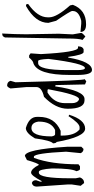

<svg xmlns="http://www.w3.org/2000/svg" viewBox="454 -1288 910 1858"><g transform="rotate(-90 909.0 -359.0)"><path d="M329.1 -573.2Q392.1 -573.2 418 -162.1V-26.9L397 -5.9Q368.2 -5.9 356 -33.2L370.1 -174.8Q355 -477.1 323.2 -485.8H310.1Q248 -317.9 248 -54.2L229 -40H202.1Q189.9 -40 181.2 -74.2Q208 -121.1 208 -310.1Q199.2 -438 174.8 -438H167Q112.8 -438 112.8 -134.8V-81.1L121.1 -40Q106 0 66.9 0L40 -33.2L53.2 -121.1V-154.8L32.2 -459Q32.2 -497.1 66.9 -505.9Q94.2 -499 94.2 -464.8L80.1 -424.8V-411.1H85.9Q139.2 -513.2 167 -513.2Q203.1 -513.2 242.2 -438Q255.9 -438 289.1 -553.2Z M599.1 -564Q707 -532.2 707 -456.1V-436Q707 -285.2 571.8 -227.1H525.9V-212.9Q525.9 -91.8 585.9 -43.9H606.9Q645 -43.9 714.8 -151.9L720.7 -146H728Q679.7 9.8 592.8 9.8Q513.7 9.8 463.9 -267.1Q453.1 -267.1 450.7 -300.8Q478 -321.8 499 -476.1Q550.8 -564 599.1 -564ZM518.1 -314Q523.9 -280.8 539.1 -280.8H580.1Q661.1 -318.8 661.1 -436V-442.9Q650.9 -509.8 599.1 -509.8Q518.1 -509.8 518.1 -314Z M1008.8 -745.1Q1046.9 -745.1 1055.7 -711.9L1042 -664.1Q1058.6 21 1072.8 4.9L1050.8 21Q1022.9 8.8 1021 8.8L1014.6 -272.9L1008.8 -279.8H1002Q960.9 3.9 879.9 3.9H866.7Q785.6 3.9 785.6 -158.2Q785.6 -275.9 900.9 -388.2Q995.6 -410.2 995.6 -461.9V-556.2L981.9 -711.9Q994.6 -742.2 1008.8 -745.1ZM839.8 -185.1V-118.2Q839.8 -65.9 874 -49.8H879.9Q919.9 -49.8 974.6 -347.2L968.8 -354H941.9Q839.8 -292 839.8 -185.1Z M1280.8 -532.2H1301.8L1321.8 -518.1L1314.5 -418Q1333.5 -59.1 1375.5 -59.1H1388.7V-53.2Q1388.7 -16.1 1361.8 -4.9H1334.5Q1307.6 -4.9 1287.6 -153.8H1280.8Q1241.7 76.2 1159.7 76.2Q1112.8 76.2 1112.8 -66.9V-140.1Q1112.8 -451.2 1226.6 -491.2Q1245.6 -491.2 1280.8 -532.2ZM1159.7 -161.1V-66.9Q1159.7 7.8 1179.7 7.8Q1223.6 7.8 1267.6 -342.8V-350.1Q1262.7 -444.8 1247.6 -444.8H1226.6Q1159.7 -444.8 1159.7 -161.1Z M1490.7 -788.1 1513.7 -793.9 1508.3 -670.9 1506.3 -561 1511.7 -245.1 1505.4 -109.9 1519.5 -28.8Q1519.5 -16.1 1484.4 12.2L1451.7 -15.1Q1465.3 -49.8 1465.3 -157.2V-169.9L1475.6 -766.1Q1487.3 -788.1 1490.7 -788.1Z M1791.5 -562 1798.8 -554.2V-541Q1670.4 -450.2 1670.4 -352.1V-337.9Q1670.4 -266.1 1785.6 -136.2L1791.5 -108.9Q1742.7 19 1602.5 19Q1528.8 19 1528.8 -35.2L1609.4 -27.8H1636.7Q1731.4 -50.8 1731.4 -108.9V-116.2Q1731.4 -132.8 1636.7 -271L1616.7 -346.2Q1616.7 -470.2 1778.8 -562Z"/></g></svg>

Font: Loved by the King
Style: Regular
Weight: 400
Designer: Kimberly Geswein
Foundry: Kimberly Geswein
Version: Version 1.002 2006